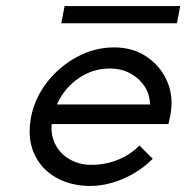

<svg xmlns="http://www.w3.org/2000/svg" viewBox="-20 -609 617 636"><path d="M280 7Q214 7 164.5 -21.5Q115 -50 92.5 -101.5Q70 -153 83 -222Q96 -286 137 -338Q178 -390 236 -421Q294 -452 358 -452Q420 -452 466 -421Q512 -390 534 -339Q556 -288 544 -226L538 -198H120L135 -263H477Q476 -297 458.5 -323.5Q441 -350 411.5 -366Q382 -382 344 -382Q297 -382 257 -360Q217 -338 190 -300.5Q163 -263 154 -216Q145 -170 161 -135.5Q177 -101 209.5 -82Q242 -63 282 -63Q313 -63 341 -70Q369 -77 394.5 -91Q420 -105 442 -127L486 -83Q458 -55 423 -34.5Q388 -14 351 -3.5Q314 7 280 7ZM183 -532 194 -589H577L566 -532Z"/></svg>

Font: Teachers
Style: Italic
Weight: 400
Italic angle: -11°
Designer: Alfredo Marco Pradil, Chank Diesel
Version: Version 1.001